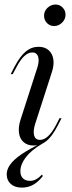

<svg xmlns="http://www.w3.org/2000/svg" viewBox="-20 -633 320 850"><path d="M129.8 11.3Q101.6 11.3 84.7 -3.6Q67.7 -18.5 64.1 -44.4Q60.5 -70.2 71 -103.2L143.5 -328.2Q154.8 -360.5 149.2 -380.6Q143.5 -400.8 122.6 -400.8Q104.8 -400.8 87.1 -384.3Q69.4 -367.7 52.4 -334.7L36.3 -304.8H27.4L45.2 -339.5Q69.4 -384.7 94.4 -405.2Q119.4 -425.8 150.8 -425.8Q178.2 -425.8 195.2 -410.9Q212.1 -396 216.1 -370.2Q220.2 -344.4 208.9 -311.3L136.3 -86.3Q125.8 -54 131 -33.9Q136.3 -13.7 157.3 -13.7Q193.5 -13.7 228.2 -79.8L243.5 -109.7H252.4L234.7 -75Q210.5 -29 185.9 -8.9Q161.3 11.3 129.8 11.3ZM219.4 -517.7Q200.8 -517.7 187.9 -531Q175 -544.4 175 -563.7Q175 -583.9 190.3 -598.4Q205.6 -612.9 225.8 -612.9Q244.4 -612.9 257.3 -599.6Q270.2 -586.3 270.2 -567.7Q270.2 -547.6 254.8 -532.7Q239.5 -517.7 219.4 -517.7ZM76.6 197.6Q46 197.6 27.8 181.5Q9.7 165.3 9.7 138.7Q9.7 116.9 25.4 95.2Q41.1 73.4 74.6 50.4Q108.1 27.4 162.1 1.6L166.9 3.2Q117.7 32.3 94 63.7Q70.2 95.2 70.2 125Q70.2 145.2 81.5 156.5Q92.7 167.7 113.7 167.7Q140.3 167.7 166.1 139.5L169.4 146.8Q149.2 172.6 126.6 185.1Q104 197.6 76.6 197.6Z"/></svg>

Font: Playfair 144pt Light
Style: Italic
Weight: 300
Italic angle: -15.6°
Designer: Claus Eggers Sørensen
Foundry: Claus Eggers Sørensen
Version: Version 2.001;gftools[0.9.30]